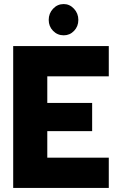

<svg xmlns="http://www.w3.org/2000/svg" viewBox="-20 -926 581 946"><path d="M220 -828Q220 -860 241.5 -883Q263 -906 294 -906Q323 -906 344.5 -883Q366 -860 366 -828Q366 -796 345 -774Q324 -752 294 -752Q263 -752 241.5 -774Q220 -796 220 -828ZM45 -699H516V-550H213V-419H434V-280H213V-149H516V0H45Z"/></svg>

Font: Readiness
Style: Bold
Weight: 700
Designer: Katatrad Team
Foundry: CadsonDemak
Version: Version 1.00;January 16, 2020;FontCreator 12.0.0.2550 64-bit